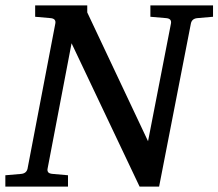

<svg xmlns="http://www.w3.org/2000/svg" viewBox="-34 -691 809 711"><path d="M-14.2 0V-42L43 -46.9Q63.5 -48.3 67.9 -65.9L170.9 -604Q174.3 -622.6 151.9 -624L96.2 -628.9V-670.9H289.1V-645L514.2 -168L599.1 -604Q602.5 -622.6 580.1 -624L522.9 -628.9V-670.9H754.9V-628.9L698.2 -624Q676.8 -622.6 672.9 -604L555.2 0H482.9L231 -530.8L142.1 -65.9Q140.6 -58.6 144.5 -53.2Q148.4 -47.9 162.1 -46.9L217.8 -42V0Z"/></svg>

Font: Charis
Style: Italic
Weight: 400
Italic angle: -11°
Designer: Walt Agee, Miriam Martin, Annie Olsen, Victor Gaultney, Lorna Priest, Alan Ward, Bob Hallissy, Martin Hosken, Sharon Cor
Foundry: SIL Global
Version: Version 7.000